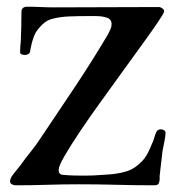

<svg xmlns="http://www.w3.org/2000/svg" viewBox="-20 -555 520 573"><path d="M474 -158Q474 -148 470.5 -132Q467 -116 465 -104Q463 -87 461 -69.5Q459 -52 457 -35Q456 -30 456.5 -23.5Q457 -17 455 -12Q454 -2 441 -2Q385 -2 328.5 -3.5Q272 -5 216 -5Q169 -5 121 -3.5Q73 -2 26 -2Q21 -2 15.5 -5Q10 -8 10 -14Q10 -18 11.5 -21Q13 -24 14 -27Q20 -36 27.5 -45Q35 -54 42 -63Q56 -83 71.5 -102Q87 -121 100 -141Q152 -218 204.5 -297Q257 -376 302 -452Q306 -460 309.5 -467.5Q313 -475 313 -483Q313 -498 298.5 -502.5Q284 -507 266.5 -507Q249 -507 239 -507Q214 -507 187 -506Q160 -505 137 -499Q120 -495 107.5 -483Q95 -471 86 -457Q81 -447 77.5 -435.5Q74 -424 72 -413Q71 -410 70.5 -405.5Q70 -401 69 -398Q64 -391 54 -391Q51 -391 45.5 -392.5Q40 -394 40 -399Q40 -407 40.5 -415Q41 -423 42 -431Q43 -453 43.5 -475Q44 -497 44 -519Q44 -535 61 -535Q81 -535 101 -534Q121 -533 141 -533Q218 -533 297.5 -533.5Q377 -534 454 -534Q459 -534 464.5 -530Q470 -526 470 -521Q470 -517 453 -491.5Q436 -466 408 -427.5Q380 -389 346.5 -342.5Q313 -296 279 -249Q245 -202 217 -160Q189 -118 172 -88.5Q155 -59 155 -48Q155 -37 163 -34Q167 -33 183.5 -32Q200 -31 217.5 -31Q235 -31 240 -31Q258 -31 276.5 -32.5Q295 -34 313 -35Q342 -38 363 -45.5Q384 -53 405 -75Q415 -86 422 -100Q429 -114 434 -127Q438 -135 440.5 -144.5Q443 -154 447 -162Q451 -169 460 -169Q465 -169 469.5 -166.5Q474 -164 474 -158Z"/></svg>

Font: Kaisei Decol Medium
Style: Regular
Weight: 500
Designer: Font-Kai, 金井和夫
Foundry: KAZUO KANAI
Version: Version 5.003